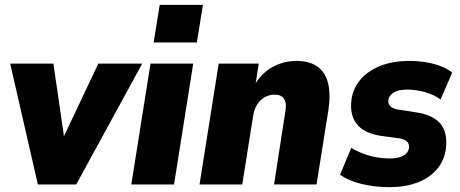

<svg xmlns="http://www.w3.org/2000/svg" viewBox="-20 -760 1895 791"><path d="M136 0 22 -498H200L248 -168H229L385 -498H566L294 0Z M613 -585 638 -740H816L791 -585ZM521 0 600 -498H776L697 0Z M802 0 881 -498H1046L1032 -408H1028Q1056 -458 1102 -483.5Q1148 -509 1202 -509Q1254 -509 1286.5 -486.5Q1319 -464 1331 -419.5Q1343 -375 1333 -307L1284 0H1109L1155 -297Q1160 -323 1156 -339Q1152 -355 1141 -362.5Q1130 -370 1111 -370Q1089 -370 1070.5 -359.5Q1052 -349 1039.5 -329.5Q1027 -310 1023 -283L978 0Z M1586 11Q1521 11 1468 -2.5Q1415 -16 1381 -40L1427 -151Q1450 -137 1476.5 -127Q1503 -117 1531 -112Q1559 -107 1584 -107Q1621 -107 1641.5 -118.5Q1662 -130 1665 -150Q1667 -166 1657.5 -176Q1648 -186 1626 -190L1545 -201Q1478 -212 1449 -250Q1420 -288 1428 -349Q1434 -395 1464 -431Q1494 -467 1545.5 -488Q1597 -509 1668 -509Q1703 -509 1735.5 -503.5Q1768 -498 1795.5 -487.5Q1823 -477 1843 -461L1795 -350Q1770 -369 1732 -380Q1694 -391 1659 -391Q1622 -391 1602.5 -379Q1583 -367 1580 -349Q1578 -334 1587 -323.5Q1596 -313 1618 -309L1695 -297Q1766 -286 1795.5 -249Q1825 -212 1817 -147Q1810 -97 1779 -61.5Q1748 -26 1698.5 -7.5Q1649 11 1586 11Z"/></svg>

Font: Nunito Sans 10pt SemiCondensed Black
Style: Italic
Weight: 900
Width: 4
Italic angle: -9°
Designer: Vernon Adams
Foundry: Vernon Adams
Version: Version 3.101;gftools[0.9.27]